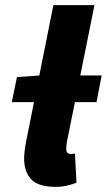

<svg xmlns="http://www.w3.org/2000/svg" viewBox="-20 -716 416 748"><path d="M26 -318 46 -416 138 -422H376L356 -318ZM198 12Q129 12 101.5 -17.5Q74 -47 74 -98Q74 -113 76 -129Q78 -145 82 -166L188 -696H348L240 -160Q239 -151 238.5 -146.5Q238 -142 238 -136Q238 -116 256 -116Q259 -116 262.5 -116.5Q266 -117 272 -118L278 -4Q262 2 241.5 7Q221 12 198 12Z"/></svg>

Font: Source Sans 3 Black
Style: Italic
Weight: 900
Italic angle: -11°
Designer: Paul D. Hunt
Foundry: Adobe
Version: Version 3.052;hotconv 1.1.0;makeotfexe 2.6.0